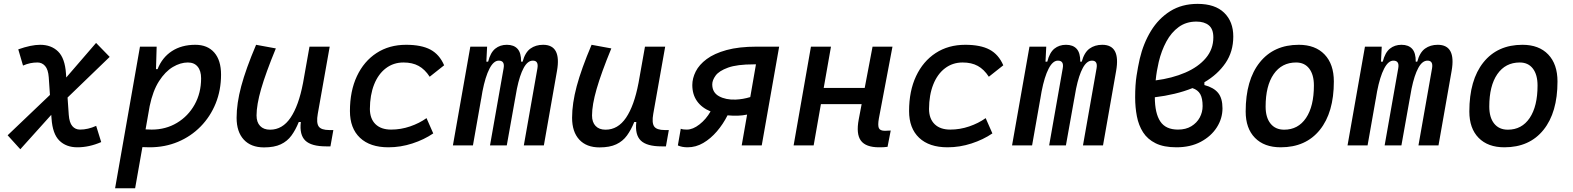

<svg xmlns="http://www.w3.org/2000/svg" viewBox="-20 -762 8243 1006"><path d="M86.4 20 20 -53.2 241.7 -264.6 235.4 -357.4Q232.4 -397.9 216.3 -416.3Q200.2 -434.6 176.3 -434.6Q156.7 -434.6 138.7 -430.9Q120.6 -427.2 100.6 -418.5L75.7 -503.4Q143.1 -527.3 190.4 -527.3Q248.5 -527.3 284.4 -492.2Q320.3 -457 325.7 -376.5L327.1 -356L483.4 -537.1L554.7 -463.9L334 -251L340.3 -160.2Q343.3 -119.6 358.9 -101.3Q374.5 -83 399.4 -83Q440.4 -83 483.9 -102.5L510.3 -17.6Q447.3 9.8 385.3 9.8Q326.7 9.8 291 -25.4Q255.4 -60.5 250 -141.1L248.5 -160.2Z M688 224.6H583L713.4 -517.6H800.8L797.4 -399.9H805.7Q829.6 -460.9 880.6 -494.1Q931.6 -527.3 1003.4 -527.3Q1067.4 -527.3 1102.8 -486.6Q1138.2 -445.8 1138.2 -371.1Q1138.2 -289.6 1110.1 -220.2Q1082 -150.9 1031.2 -99.1Q980.5 -47.4 912.4 -18.8Q844.2 9.8 764.2 9.8Q745.6 9.8 726.1 8.8ZM742.7 -84Q758.3 -83 774.9 -83Q848.6 -83 907.2 -118.2Q965.8 -153.3 999.8 -214.1Q1033.7 -274.9 1033.7 -351.6Q1033.7 -391.1 1015.6 -412.8Q997.6 -434.6 964.4 -434.6Q925.3 -434.6 885.5 -410.9Q845.7 -387.2 813.2 -336.7Q780.8 -286.1 764.2 -206.1Z M1363.3 10.3Q1294.9 10.3 1257.3 -30.5Q1219.7 -71.3 1219.7 -145Q1219.7 -219.7 1243.9 -310.3Q1268.1 -400.9 1321.8 -527.3L1425.3 -508.3Q1372.1 -378.9 1348.1 -295.7Q1324.2 -212.4 1324.2 -157.2Q1324.2 -121.6 1342.8 -102.1Q1361.3 -82.5 1395 -82.5Q1460 -82.5 1502.4 -145.3Q1544.9 -208 1567.4 -325.7V-325.2L1601.6 -517.6H1707.5L1645 -165.5Q1636.7 -118.7 1649.7 -99.6Q1662.6 -80.6 1705.6 -80.6H1726.6L1711.4 4.9H1688.5Q1611.3 4.9 1579.8 -25.4Q1548.3 -55.7 1556.2 -122.6H1545.4Q1528.8 -81.5 1507.1 -51.8Q1485.4 -22 1451.2 -5.9Q1417 10.3 1363.3 10.3Z M2029.3 -83Q2080.1 -83 2128.7 -99.6Q2177.2 -116.2 2214.8 -143.1L2250 -63Q2202.1 -30.3 2140.6 -10.3Q2079.1 9.8 2015.1 9.8Q1918.9 9.8 1866.2 -40Q1813.5 -89.8 1813.5 -180.2Q1813.5 -285.2 1850.1 -363Q1886.7 -440.9 1952.9 -484.1Q2019 -527.3 2107.9 -527.3Q2188 -527.3 2235.4 -502Q2282.7 -476.6 2307.1 -419.9L2231.4 -359.9Q2206.1 -398.9 2173.3 -416.7Q2140.6 -434.6 2094.2 -434.6Q2041.5 -434.6 2001.7 -404.3Q1961.9 -374 1940.2 -319.3Q1918.5 -264.6 1918 -190.9Q1918.5 -139.6 1947.5 -111.3Q1976.6 -83 2029.3 -83Z M2532.2 -517.6 2528.3 -439H2537.6Q2549.8 -486.8 2575 -507.1Q2600.1 -527.3 2635.7 -527.3Q2672.4 -527.3 2691.7 -506.1Q2710.9 -484.9 2710.4 -439H2718.3Q2731.4 -487.3 2759 -507.3Q2786.6 -527.3 2825.7 -527.3Q2922.4 -527.3 2898.4 -390.6L2829.6 0H2724.6L2795.9 -404.3Q2802.7 -444.3 2772 -444.3Q2744.6 -444.3 2723.9 -406.2Q2703.1 -368.2 2688.5 -297.4L2679.2 -245.6Q2678.7 -244.1 2678.7 -242.7V-243.2L2635.3 0H2547.4L2618.7 -404.3Q2626 -444.3 2593.3 -444.3Q2566.4 -444.3 2544.7 -402.3Q2522.9 -360.4 2507.8 -282.7L2502 -248.5Q2501.5 -245.6 2501 -242.7V-243.7L2458 0H2353L2444.3 -517.6Z M3121.1 10.3Q3052.7 10.3 3015.1 -30.5Q2977.5 -71.3 2977.5 -145Q2977.5 -219.7 3001.7 -310.3Q3025.9 -400.9 3079.6 -527.3L3183.1 -508.3Q3129.9 -378.9 3106 -295.7Q3082 -212.4 3082 -157.2Q3082 -121.6 3100.6 -102.1Q3119.1 -82.5 3152.8 -82.5Q3217.8 -82.5 3260.3 -145.3Q3302.7 -208 3325.2 -325.7V-325.2L3359.4 -517.6H3465.3L3402.8 -165.5Q3394.5 -118.7 3407.5 -99.6Q3420.4 -80.6 3463.4 -80.6H3484.4L3469.2 4.9H3446.3Q3369.1 4.9 3337.6 -25.4Q3306.2 -55.7 3314 -122.6H3303.2Q3286.6 -81.5 3264.9 -51.8Q3243.2 -22 3209 -5.9Q3174.8 10.3 3121.1 10.3Z M3845.2 -155.8Q3817.4 -155.3 3792 -157.7Q3768.6 -111.3 3736.1 -73.5Q3703.6 -35.6 3664.8 -12.9Q3626 9.8 3583 9.8Q3553.2 9.8 3531.7 0L3546.9 -87.4Q3554.2 -84.5 3563 -83.7Q3571.8 -83 3579.1 -83Q3610.4 -83 3645 -110.1Q3679.7 -137.2 3703.1 -178.2Q3656.7 -197.3 3632.1 -232.2Q3607.4 -267.1 3607.4 -316.4Q3607.4 -351.6 3625.2 -387.2Q3643.1 -422.9 3682.6 -452.4Q3722.2 -481.9 3786.9 -499.8Q3851.6 -517.6 3945.3 -517.6H4062.5L3971.2 0H3866.2L3894.5 -161.6Q3871.6 -156.7 3845.2 -155.8ZM3911.1 -253.4 3940.9 -424.8H3929.2Q3841.8 -424.8 3794.7 -407.7Q3747.6 -390.6 3729.7 -366.2Q3711.9 -341.8 3711.9 -319.8Q3711.9 -277.3 3747.3 -257.8Q3782.7 -238.3 3834.5 -240.2Q3872.6 -241.7 3911.1 -253.4Z M4138.2 0 4229 -517.6H4334L4295.9 -301.3H4510.7L4551.8 -517.6H4656.2L4585 -141.6Q4578.6 -106 4584.7 -91.3Q4590.8 -76.7 4616.7 -76.7Q4630.4 -76.7 4647 -78.1L4630.4 7.3Q4621.1 8.8 4610.1 9.3Q4599.1 9.8 4585.9 9.8Q4516.6 9.8 4490.7 -25.1Q4464.8 -60.1 4479.5 -136.7L4494.6 -216.3H4281.2L4243.2 0Z M4959 -83Q5009.8 -83 5058.3 -99.6Q5106.9 -116.2 5144.5 -143.1L5179.7 -63Q5131.8 -30.3 5070.3 -10.3Q5008.8 9.8 4944.8 9.8Q4848.6 9.8 4795.9 -40Q4743.2 -89.8 4743.2 -180.2Q4743.2 -285.2 4779.8 -363Q4816.4 -440.9 4882.6 -484.1Q4948.7 -527.3 5037.6 -527.3Q5117.7 -527.3 5165 -502Q5212.4 -476.6 5236.8 -419.9L5161.1 -359.9Q5135.7 -398.9 5103 -416.7Q5070.3 -434.6 5023.9 -434.6Q4971.2 -434.6 4931.4 -404.3Q4891.6 -374 4869.9 -319.3Q4848.1 -264.6 4847.7 -190.9Q4848.1 -139.6 4877.2 -111.3Q4906.2 -83 4959 -83Z M5461.9 -517.6 5458 -439H5467.3Q5479.5 -486.8 5504.6 -507.1Q5529.8 -527.3 5565.4 -527.3Q5602.1 -527.3 5621.3 -506.1Q5640.6 -484.9 5640.1 -439H5647.9Q5661.1 -487.3 5688.7 -507.3Q5716.3 -527.3 5755.4 -527.3Q5852.1 -527.3 5828.1 -390.6L5759.3 0H5654.3L5725.6 -404.3Q5732.4 -444.3 5701.7 -444.3Q5674.3 -444.3 5653.6 -406.2Q5632.8 -368.2 5618.2 -297.4L5608.9 -245.6Q5608.4 -244.1 5608.4 -242.7V-243.2L5564.9 0H5477.1L5548.3 -404.3Q5555.7 -444.3 5522.9 -444.3Q5496.1 -444.3 5474.4 -402.3Q5452.6 -360.4 5437.5 -282.7L5431.6 -248.5Q5431.2 -245.6 5430.7 -242.7V-243.7L5387.7 0H5282.7L5374 -517.6Z M6290.5 -331.1V-316.4Q6339.8 -303.2 6362.5 -275.1Q6385.3 -247.1 6385.3 -194.3Q6385.3 -141.1 6355.5 -94.5Q6325.7 -47.9 6271.5 -19Q6217.3 9.8 6144 9.8Q6077.6 9.8 6035.2 -11.2Q5992.7 -32.2 5969.2 -68.8Q5945.8 -105.5 5936.8 -152.6Q5927.7 -199.7 5927.7 -252Q5927.7 -317.9 5935.1 -365.2Q5942.4 -412.6 5951.7 -453.6Q5970.7 -534.7 6010.5 -599.9Q6050.3 -665 6111.3 -703.4Q6172.4 -741.7 6254.9 -741.7Q6346.2 -741.7 6394 -695.3Q6441.9 -648.9 6441.9 -570.8Q6441.9 -491.2 6400.9 -431.4Q6359.9 -371.6 6290.5 -331.1ZM6035.2 -340.8Q6122.1 -352.1 6190.4 -381.6Q6258.8 -411.1 6298.1 -457.8Q6337.4 -504.4 6337.4 -566.4Q6337.4 -609.9 6313.7 -629.4Q6290 -648.9 6248.5 -648.9Q6195.3 -648.9 6156.2 -620.6Q6117.2 -592.3 6091.3 -544.4Q6065.4 -496.6 6051.3 -437.5Q6045.9 -414.6 6041.7 -390.1Q6037.6 -365.7 6035.2 -340.8ZM6228 -300.3Q6184.1 -282.7 6134.3 -270.8Q6084.5 -258.8 6030.8 -252.4Q6031.2 -168 6059.6 -125.5Q6087.9 -83 6152.3 -83Q6193.4 -83 6222.2 -100.6Q6251 -118.2 6266.1 -146.2Q6281.2 -174.3 6281.2 -206.1Q6281.2 -246.6 6268.8 -268.8Q6256.3 -291 6228 -300.3Z M6690.4 9.8Q6604 9.8 6555.4 -39.8Q6506.8 -89.4 6506.8 -177.7Q6506.8 -342.8 6580.6 -435.1Q6654.3 -527.3 6785.2 -527.3Q6871.6 -527.3 6920.2 -476.6Q6968.8 -425.8 6968.8 -335Q6968.8 -172.4 6895.3 -81.3Q6821.8 9.8 6690.4 9.8ZM6708.5 -82.5Q6781.7 -82.5 6823 -143.8Q6864.3 -205.1 6864.3 -314Q6864.3 -370.6 6839.8 -402.6Q6815.4 -434.6 6771 -434.6Q6695.8 -434.6 6653.6 -373.5Q6611.3 -312.5 6611.3 -203.6Q6611.3 -146.5 6637 -114.5Q6662.6 -82.5 6708.5 -82.5Z M7219.7 -517.6 7215.8 -439H7225.1Q7237.3 -486.8 7262.5 -507.1Q7287.6 -527.3 7323.2 -527.3Q7359.9 -527.3 7379.2 -506.1Q7398.4 -484.9 7397.9 -439H7405.8Q7418.9 -487.3 7446.5 -507.3Q7474.1 -527.3 7513.2 -527.3Q7609.9 -527.3 7585.9 -390.6L7517.1 0H7412.1L7483.4 -404.3Q7490.2 -444.3 7459.5 -444.3Q7432.1 -444.3 7411.4 -406.2Q7390.6 -368.2 7376 -297.4L7366.7 -245.6Q7366.2 -244.1 7366.2 -242.7V-243.2L7322.8 0H7234.9L7306.2 -404.3Q7313.5 -444.3 7280.8 -444.3Q7253.9 -444.3 7232.2 -402.3Q7210.4 -360.4 7195.3 -282.7L7189.5 -248.5Q7189 -245.6 7188.5 -242.7V-243.7L7145.5 0H7040.5L7131.8 -517.6Z M7862.3 9.8Q7775.9 9.8 7727.3 -39.8Q7678.7 -89.4 7678.7 -177.7Q7678.7 -342.8 7752.4 -435.1Q7826.2 -527.3 7957 -527.3Q8043.5 -527.3 8092 -476.6Q8140.6 -425.8 8140.6 -335Q8140.6 -172.4 8067.1 -81.3Q7993.7 9.8 7862.3 9.8ZM7880.4 -82.5Q7953.6 -82.5 7994.9 -143.8Q8036.1 -205.1 8036.1 -314Q8036.1 -370.6 8011.7 -402.6Q7987.3 -434.6 7942.9 -434.6Q7867.7 -434.6 7825.4 -373.5Q7783.2 -312.5 7783.2 -203.6Q7783.2 -146.5 7808.8 -114.5Q7834.5 -82.5 7880.4 -82.5Z"/></svg>

Font: Cascadia Mono PL
Style: Italic
Weight: 400
Italic angle: -10°
Monospace: yes
Designer: Aaron Bell
Foundry: Saja Typeworks
Version: Version 2404.023; ttfautohint (v1.8.4)